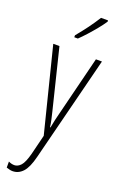

<svg xmlns="http://www.w3.org/2000/svg" viewBox="-188 -815 703 1108"><g transform="rotate(20 163.5 -261.0)"><path d="M19 -529H57L148 -159Q155 -130 158.5 -114Q162 -98 163.5 -88.5Q165 -79 166 -70H169Q174 -99 179 -119.5Q184 -140 189 -160L281 -529H318L155 116Q138 185 111.5 213.5Q85 242 49 242Q39 242 30 239.5Q21 237 11 234V197Q29 206 47 206Q68 206 86 186.5Q104 167 119 110L149 -11ZM270 -756Q254 -732 231.5 -704.5Q209 -677 185 -650.5Q161 -624 142 -606H120V-618Q153 -658 178 -692Q203 -726 227 -764H270Z"/></g></svg>

Font: Noto Sans Gurmukhi ExtraCondensed ExtraLight
Style: Regular
Weight: 200
Width: 2
Designer: Jelle Bosma - Monotype Design Team
Foundry: Monotype Imaging Inc.
Version: Version 2.004; ttfautohint (v1.8.4.7-5d5b)